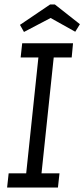

<svg xmlns="http://www.w3.org/2000/svg" viewBox="-20 -845 380 865"><path d="M227 -825 340 -736 319 -702 208 -764 88 -701 70 -733 206 -825ZM19 -64H98L153 -586H73L80 -650H309L303 -586H222L167 -64H248L241 0H12Z"/></svg>

Font: Zilla Slab
Style: Italic
Weight: 400
Italic angle: -6°
Designer: Typotheque.com
Foundry: Typotheque type foundry
Version: Version 1.1; 2017; ttfautohint (v1.6)